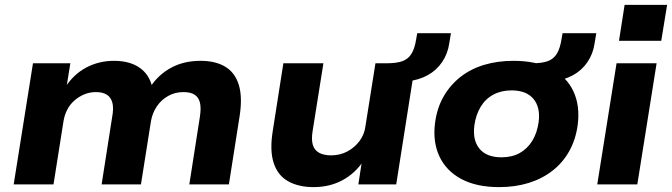

<svg xmlns="http://www.w3.org/2000/svg" viewBox="-20 -755 2751 786"><path d="M36 0 115 -496H268L252 -397L246 -396Q281 -451 333 -478.5Q385 -506 447 -506Q510 -506 550.5 -478.5Q591 -451 603 -399L596 -400Q629 -450 681 -478Q733 -506 801 -506Q862 -506 902 -482Q942 -458 957.5 -408Q973 -358 961 -280L917 0H755L798 -275Q804 -313 798.5 -335Q793 -357 776.5 -367.5Q760 -378 731 -378Q696 -378 668 -362Q640 -346 622 -319.5Q604 -293 598 -259L557 0H396L439 -275Q446 -312 440 -334.5Q434 -357 417 -367.5Q400 -378 373 -378Q347 -378 324.5 -368.5Q302 -359 284 -343Q266 -327 255 -305.5Q244 -284 240 -259L199 0Z M1264 11Q1202 11 1159.5 -13Q1117 -37 1100.5 -87.5Q1084 -138 1096 -215L1140 -496H1304L1260 -220Q1254 -185 1260.5 -162.5Q1267 -140 1286.5 -129.5Q1306 -119 1335 -119Q1372 -119 1402 -135Q1432 -151 1452 -178Q1472 -205 1476 -238L1517 -496H1680L1602 0H1447L1462 -98H1469Q1434 -45 1381.5 -17Q1329 11 1264 11ZM1647 -422 1562 -480 1564 -496Q1603 -496 1627 -504.5Q1651 -513 1664.5 -535Q1678 -557 1684 -596L1688 -619H1826L1819 -577Q1813 -535 1790 -501Q1767 -467 1730.5 -447Q1694 -427 1647 -422Z M2024 11Q1930 11 1868 -22.5Q1806 -56 1778.5 -115.5Q1751 -175 1761 -252Q1769 -313 1796 -360Q1823 -407 1865 -440Q1907 -473 1962 -489.5Q2017 -506 2082 -506Q2176 -506 2238 -473Q2300 -440 2327.5 -381Q2355 -322 2345 -244Q2337 -184 2310.5 -136.5Q2284 -89 2241.5 -56Q2199 -23 2144 -6Q2089 11 2024 11ZM2033 -111Q2076 -111 2107.5 -128.5Q2139 -146 2159 -178.5Q2179 -211 2185 -255Q2193 -315 2164 -350Q2135 -385 2074 -385Q2032 -385 1999.5 -367.5Q1967 -350 1947.5 -317.5Q1928 -285 1922 -242Q1914 -181 1943 -146Q1972 -111 2033 -111ZM2242 -422 2157 -480 2159 -496Q2198 -496 2222 -504.5Q2246 -513 2259.5 -535Q2273 -557 2279 -596L2283 -619H2421L2414 -577Q2408 -535 2385 -501Q2362 -467 2325.5 -447Q2289 -427 2242 -422Z M2514 -588 2537 -735H2711L2687 -588ZM2425 0 2504 -496H2668L2589 0Z"/></svg>

Font: Nunito Sans 10pt SemiExpanded ExtraBold
Style: Italic
Weight: 800
Width: 6
Italic angle: -9°
Designer: Vernon Adams
Foundry: Vernon Adams
Version: Version 3.101;gftools[0.9.27]